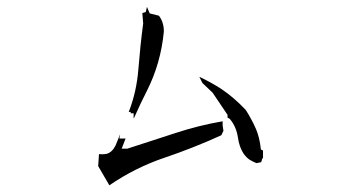

<svg xmlns="http://www.w3.org/2000/svg" viewBox="-20 -681 1040 571"><path d="M642.1 -308.1V-320.3Q570.8 -308.1 502 -285.4Q433.1 -262.7 358.4 -238.8H341.8Q349.6 -258.8 353.5 -269H335L337.4 -282.2L323.7 -248.5Q313.5 -228 297.4 -223.6Q290 -222.2 284.4 -222.2Q278.8 -222.2 274.4 -222.7L272 -187L305.2 -129.9Q382.3 -182.6 468.5 -211.7Q554.7 -240.7 638.2 -278.8L644.5 -292ZM368.7 -348.1V-344.2H377.4V-329.6H378.4Q397 -372.1 418 -413.1Q458.5 -494.1 467.3 -587.4Q467.3 -615.2 452.6 -634.3L425.3 -641.1L417 -660.6L413.6 -645.5L403.3 -642.1L405.8 -611.3Q397 -544.9 391.6 -476.1Q386.2 -407.2 362.8 -348.1ZM656.7 -336.9V-331.1L662.6 -328.1L663.6 -327.1Q682.6 -304.7 687.5 -272.5Q691.4 -244.1 704.1 -224.6Q713.4 -211.4 723.1 -205.6Q732.9 -199.7 742.7 -195.8L756.8 -198.7L760.3 -210.4H762.2V-233.4L755.9 -236.3Q753.9 -255.9 750 -271Q746.1 -286.1 741.5 -296.9Q736.8 -307.6 733.4 -314.5Q730 -321.3 726.1 -328.1Q719.2 -341.3 710.9 -354Q675.8 -391.1 639.6 -415.5Q607.4 -436.5 572.8 -452.6L582 -434.1L612.3 -405.3L656.7 -339.4Z"/></svg>

Font: Bakudai
Style: ExtraLight
Weight: 200
Version: Version 1.48